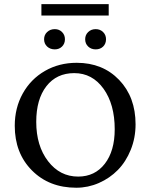

<svg xmlns="http://www.w3.org/2000/svg" viewBox="-20 -879 710 908"><path d="M175.8 -859.4H494.1V-805.7H175.8ZM239.3 -645.5Q217.3 -645.5 202.9 -658.9Q188.5 -672.4 188.5 -693.4Q188.5 -713.9 202.9 -727.5Q217.3 -741.2 239.3 -741.2Q259.8 -741.2 273.4 -727.5Q287.1 -713.9 287.1 -693.4Q287.1 -672.4 273.4 -658.9Q259.8 -645.5 239.3 -645.5ZM382.8 -693.4Q382.8 -713.9 397 -727.5Q411.1 -741.2 432.6 -741.2Q453.6 -741.2 467.5 -727.5Q481.4 -713.9 481.4 -693.4Q481.4 -672.4 467.8 -658.9Q454.1 -645.5 432.6 -645.5Q411.1 -645.5 397 -658.9Q382.8 -672.4 382.8 -693.4ZM340.8 8.8Q212.4 8.8 131.1 -73Q49.8 -154.8 49.8 -284.2Q49.8 -368.7 87.6 -436.8Q125.5 -504.9 192.4 -543.5Q259.3 -582 342.8 -582Q465.8 -582 543.5 -501Q621.1 -419.9 621.1 -291Q621.1 -227.1 598.4 -170.7Q575.7 -114.3 537.4 -75.2Q499 -36.1 447.8 -13.7Q396.5 8.8 340.8 8.8ZM349.6 -43.9Q428.7 -43.9 475.6 -104.5Q522.5 -165 522.5 -267.6Q522.5 -385.7 469.5 -459.5Q416.5 -533.2 331.1 -533.2Q247.6 -533.2 199.5 -471.4Q151.4 -409.7 151.4 -302.7Q151.4 -189.5 207.3 -116.7Q263.2 -43.9 349.6 -43.9Z"/></svg>

Font: Crimson Pro
Style: Regular
Weight: 400
Designer: Jacques Le Bailly
Foundry: Baron von Fonthausen
Version: Version 1.003